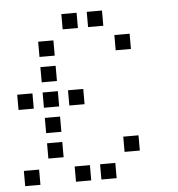

<svg xmlns="http://www.w3.org/2000/svg" viewBox="-49 -727 699 753"><g transform="rotate(-5 300.0 -350.0)"><path d="M221 -680Q220 -680 220 -680Q220 -680 220 -679V-621Q220 -620 220 -620Q220 -620 221 -620H279Q280 -620 280 -620Q280 -620 280 -621V-679Q280 -680 280 -680Q280 -680 279 -680ZM321 -680Q320 -680 320 -680Q320 -680 320 -679V-621Q320 -620 320 -620Q320 -620 321 -620H379Q380 -620 380 -620Q380 -620 380 -621V-679Q380 -680 380 -680Q380 -680 379 -680ZM121 -580Q120 -580 120 -580Q120 -580 120 -579V-521Q120 -520 120 -520Q120 -520 121 -520H179Q180 -520 180 -520Q180 -520 180 -521V-579Q180 -580 180 -580Q180 -580 179 -580ZM421 -580Q420 -580 420 -580Q420 -580 420 -579V-521Q420 -520 420 -520Q420 -520 421 -520H479Q480 -520 480 -520Q480 -520 480 -521V-579Q480 -580 480 -580Q480 -580 479 -580ZM121 -480Q120 -480 120 -480Q120 -480 120 -479V-421Q120 -420 120 -420Q120 -420 121 -420H179Q180 -420 180 -420Q180 -420 180 -421V-479Q180 -480 180 -480Q180 -480 179 -480ZM21 -380Q20 -380 20 -380Q20 -380 20 -379V-321Q20 -320 20 -320Q20 -320 21 -320H79Q80 -320 80 -320Q80 -320 80 -321V-379Q80 -380 80 -380Q80 -380 79 -380ZM121 -380Q120 -380 120 -380Q120 -380 120 -379V-321Q120 -320 120 -320Q120 -320 121 -320H179Q180 -320 180 -320Q180 -320 180 -321V-379Q180 -380 180 -380Q180 -380 179 -380ZM221 -380Q220 -380 220 -380Q220 -380 220 -379V-321Q220 -320 220 -320Q220 -320 221 -320H279Q280 -320 280 -320Q280 -320 280 -321V-379Q280 -380 280 -380Q280 -380 279 -380ZM121 -280Q120 -280 120 -280Q120 -280 120 -279V-221Q120 -220 120 -220Q120 -220 121 -220H179Q180 -220 180 -220Q180 -220 180 -221V-279Q180 -280 180 -280Q180 -280 179 -280ZM121 -180Q120 -180 120 -180Q120 -180 120 -179V-121Q120 -120 120 -120Q120 -120 121 -120H179Q180 -120 180 -120Q180 -120 180 -121V-179Q180 -180 180 -180Q180 -180 179 -180ZM421 -180Q420 -180 420 -180Q420 -180 420 -179V-121Q420 -120 420 -120Q420 -120 421 -120H479Q480 -120 480 -120Q480 -120 480 -121V-179Q480 -180 480 -180Q480 -180 479 -180ZM21 -80Q20 -80 20 -80Q20 -80 20 -79V-21Q20 -20 20 -20Q20 -20 21 -20H79Q80 -20 80 -20Q80 -20 80 -21V-79Q80 -80 80 -80Q80 -80 79 -80ZM221 -80Q220 -80 220 -80Q220 -80 220 -79V-21Q220 -20 220 -20Q220 -20 221 -20H279Q280 -20 280 -20Q280 -20 280 -21V-79Q280 -80 280 -80Q280 -80 279 -80ZM321 -80Q320 -80 320 -80Q320 -80 320 -79V-21Q320 -20 320 -20Q320 -20 321 -20H379Q380 -20 380 -20Q380 -20 380 -21V-79Q380 -80 380 -80Q380 -80 379 -80Z"/></g></svg>

Font: Doto Medium
Style: Regular
Weight: 500
Monospace: yes
Version: Version 1.000